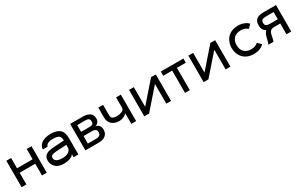

<svg xmlns="http://www.w3.org/2000/svg" viewBox="193 -1838 4907 3167"><g transform="rotate(-30 2646.0 -255.0)"><path d="M169 0V-223H466V0H557V-504H466V-308H169V-504H78V0Z M872 14C1002 14 1046 -28 1068 -55V0H1159V-307C1159 -472 1077 -518 941 -524C761 -524 695 -441 692 -364H782C795 -408 837 -433 924 -433C1033 -433 1067 -402 1067 -319L872 -307C750 -299 669 -275 669 -159C669 -83 726 14 872 14ZM907 -77C775 -77 761 -131 761 -159C761 -207 786 -220 882 -227C900 -228 997 -234 1066 -237V-185C1066 -116 992 -77 907 -77Z M1551 0C1667 0 1725 -61 1725 -149C1725 -231 1663 -262 1630 -262C1646 -262 1713 -283 1713 -367C1713 -451 1656 -504 1533 -504H1293V0ZM1384 -429H1536C1588 -429 1621 -418 1621 -363C1621 -313 1600 -300 1537 -300H1384ZM1384 -220H1539C1599 -220 1632 -209 1632 -149C1632 -98 1598 -77 1541 -77H1384Z M2168 -504V-314C2168 -307 2167 -299 2166 -291C2161 -253 2088 -229 2031 -229C1973 -229 1935 -242 1925 -276C1922 -286 1921 -302 1921 -313V-504H1830V-310C1830 -206 1908 -139 2019 -139C2100 -139 2155 -182 2168 -203V0H2259V-504Z M2506 -129V-504H2415V0H2506L2834 -375V0H2925V-504H2834Z M3190 -424V0H3281V-424H3450V-504H3020V-424Z M3636 -129V-504H3545V0H3636L3964 -375V0H4055V-504H3964Z M4498 14C4589 14 4651 -15 4694 -59L4629 -123C4598 -93 4554 -76 4498 -76C4389 -76 4320 -142 4320 -255C4320 -368 4387 -434 4498 -434C4554 -434 4599 -418 4629 -387L4694 -451C4651 -494 4588 -524 4498 -524C4297 -524 4225 -375 4225 -255C4225 -135 4297 14 4498 14Z M4989 -504C4866 -504 4798 -473 4798 -357C4798 -289 4824 -249 4868 -228C4843 -201 4825 -165 4815 -125L4798 -55C4792 -29 4783 -13 4775 0H4874C4880 -11 4885 -28 4890 -49L4906 -122C4924 -202 4972 -206 5012 -206H5123V0H5214V-504ZM4980 -286C4913 -286 4882 -302 4882 -352C4882 -408 4906 -424 4982 -424H5123V-286Z"/></g></svg>

Font: Hibana SubMedium
Style: Regular
Weight: 500
Width: 6
Designer: pygmalion
Foundry: ybstudio
Version: Version 0.930;hotconv 1.0.109;makeotfexe 2.5.65596